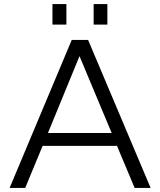

<svg xmlns="http://www.w3.org/2000/svg" viewBox="-20 -917 782 937"><path d="M525 -268H214L368 -643ZM715 0 410 -722H330L27 0H103L188 -205H551L637 0ZM304 -797V-897H236V-797ZM504 -797V-897H437V-797Z"/></svg>

Font: Perun Light
Style: Regular
Weight: 300
Foundry: Copyright (c) Stefan Peev, Context Ltd, 2016
Version: Version 1.089